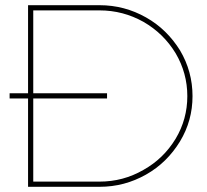

<svg xmlns="http://www.w3.org/2000/svg" viewBox="-20 -719 795 739"><path d="M542 -652C487 -683 428 -699 363 -699H88V-360H17V-340H88V0H363C428 0 487 -16 542 -47C597 -78 640 -121 673 -175C705 -228 721 -286 721 -349C721 -412 705 -471 673 -525C640 -578 597 -621 542 -652ZM532 -65C480 -35 424 -20 363 -20H108V-340H392V-360H108V-679H363C424 -679 480 -664 532 -635C584 -605 625 -565 656 -514C686 -463 701 -408 701 -349C701 -290 686 -235 656 -185C625 -134 584 -94 532 -65Z"/></svg>

Font: Argentum Sans Thin
Style: Regular
Weight: 250
Designer: Julieta Ulanovsky
Foundry: Julieta Ulanovsky
Version: Version 5.001;February 15, 2019;FontCreator 11.5.0.2425 64-b